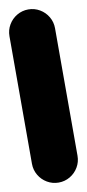

<svg xmlns="http://www.w3.org/2000/svg" viewBox="-88 -795 375 830"><g transform="rotate(-10 100.0 -380.0)"><path d="M0 -100H200V-660H0ZM100 -200Q73 -200 50 -186.5Q27 -173 13.5 -150Q0 -127 0 -100Q0 -73 13.5 -50Q27 -27 50 -13.5Q73 0 100 0Q127 0 150 -13.5Q173 -27 186.5 -50Q200 -73 200 -100Q200 -127 186.5 -150Q173 -173 150 -186.5Q127 -200 100 -200ZM100 -760Q73 -760 50 -746.5Q27 -733 13.5 -710Q0 -687 0 -660Q0 -633 13.5 -610Q27 -587 50 -573.5Q73 -560 100 -560Q127 -560 150 -573.5Q173 -587 186.5 -610Q200 -633 200 -660Q200 -687 186.5 -710Q173 -733 150 -746.5Q127 -760 100 -760Z"/></g></svg>

Font: Wavefont ExtraBold
Style: Regular
Weight: 800
Monospace: yes
Version: Version 3.005;gftools[0.9.33]